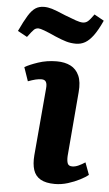

<svg xmlns="http://www.w3.org/2000/svg" viewBox="-91 -798 484 849"><g transform="rotate(5 151.0 -374.0)"><path d="M110 -403Q112 -423 106.5 -432.5Q101 -442 87 -442Q74 -442 60 -438.5Q46 -435 27 -428L6 -489Q26 -501 64.5 -514Q103 -527 147 -527Q183 -527 208.5 -514Q234 -501 246.5 -473Q259 -445 255 -400L231 -114Q230 -93 234.5 -81.5Q239 -70 255 -70Q268 -70 282.5 -76.5Q297 -83 312 -93L332 -39Q320 -29 296 -16.5Q272 -4 243 5Q214 14 185 14Q145 14 121.5 0.5Q98 -13 89.5 -39.5Q81 -66 84 -104ZM224 -612Q201 -612 180.5 -618Q160 -624 132 -636Q99 -651 80 -658Q61 -665 54 -665Q42 -665 34 -657.5Q26 -650 6 -623L-36 -646Q-15 -691 0.5 -716Q16 -741 32 -751.5Q48 -762 70 -762Q87 -762 105.5 -756.5Q124 -751 166 -733Q197 -721 215.5 -714.5Q234 -708 246 -708Q259 -708 268.5 -716Q278 -724 295 -748L338 -724Q319 -682 301 -657.5Q283 -633 264.5 -622.5Q246 -612 224 -612Z"/></g></svg>

Font: Literata 18pt
Style: Bold Italic
Weight: 700
Italic angle: -2°
Designer: Latin by Veronika Burian and Jose Scaglione. Greek by Irene Vlachou. Cyrillic by Vera Evstafieva
Foundry: TypeTogether
Version: Version 3.103;gftools[0.9.29]